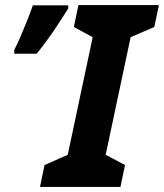

<svg xmlns="http://www.w3.org/2000/svg" viewBox="-20 -734 644 754"><path d="M137 0 155 -86 246 -126 344 -588 270 -628 288 -714H604L586 -628L493 -588L395 -126L471 -86L453 0ZM36 -523V-538Q48 -561 61.5 -592.5Q75 -624 87.5 -655.5Q100 -687 109 -713H248V-701Q224 -662 193 -616Q162 -570 124 -523Z"/></svg>

Font: BC Sans
Style: Bold Italic
Weight: 700
Italic angle: -12°
Designer: Monotype Design Team
Province of B.C.
Foundry: Monotype Imaging Inc.
Version: Version 2.000;GOOG;noto-source:20170915:90ef993387c0